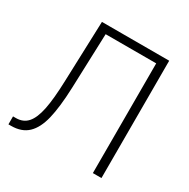

<svg xmlns="http://www.w3.org/2000/svg" viewBox="-159 -854 988 1002"><g transform="rotate(30 335.0 -353.5)"><path d="M19.5 -47.9H37.1Q80.6 -47.9 106.7 -77.4Q132.8 -106.9 145.8 -170.9Q158.7 -234.9 162.1 -343.8L174.8 -707H580.1V0H528.3V-661.1H223.6L211.9 -331.1Q207.5 -213.4 190.2 -141.8Q172.9 -70.3 135.7 -35.2Q98.6 0 35.2 0H19.5Z"/></g></svg>

Font: Pretendard JP ExtraLight
Style: Regular
Weight: 200
Designer: Base glyphs from Inter by Rasmus Andersson; Hangeul glyphs from Noto Sans CJK(Source Han Sans) by Jang Soo-young and Kan
Foundry: Kil Hyung-jin
Version: Version 1.309